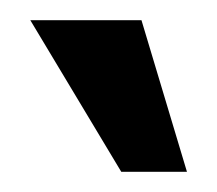

<svg xmlns="http://www.w3.org/2000/svg" viewBox="-20 -720 215 190"><path d="M100 -550 10 -700H120L165 -550Z"/></svg>

Font: Scada
Style: Regular
Weight: 400
Designer: Jovanny Lemonad
Foundry: Jovanny Lemonad
Version: Version 4.100;PS 004.100;hotconv 1.0.88;makeotf.lib2.5.64775